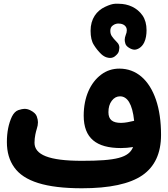

<svg xmlns="http://www.w3.org/2000/svg" viewBox="-20 -948 908 1035"><path d="M17.1 -182.1C17.1 -127.9 30.3 -82.5 57.1 -45.4C109.9 28.8 225.6 66.9 421.4 66.9C570.8 66.9 679.2 43.5 747.1 -2.9C814.5 -49.3 848.1 -122.1 848.1 -221.2C848.1 -293.9 838.9 -356.9 820.8 -410.2C784.2 -517.1 715.3 -578.1 623.5 -578.1C586.9 -578.1 554.2 -567.4 525.4 -545.9C467.3 -502.4 431.2 -423.8 431.2 -324.7C431.2 -203.1 499.5 -149.9 631.8 -149.9C653.3 -149.9 675.3 -151.9 697.3 -155.3C674.3 -98.1 606.4 -81.1 421.4 -81.1C243.2 -81.1 166 -113.8 166 -178.7C166 -209.5 173.8 -239.3 178.2 -252.9C182.6 -266.1 184.6 -277.8 184.6 -289.1C184.6 -297.9 182.6 -308.6 178.2 -320.8C173.8 -333 162.6 -343.8 144.5 -353C134.3 -358.4 123 -361.3 111.8 -361.3C104 -361.3 93.3 -358.9 79.1 -354.5C64.9 -349.6 53.7 -337.9 44.4 -319.8C26.4 -281.7 17.1 -235.8 17.1 -182.1ZM468.3 -782.2C468.3 -749.5 474.1 -724.1 485.8 -706.1C497.1 -687.5 510.7 -670.9 525.9 -656.2C547.4 -636.2 567.9 -635.7 573.7 -635.7C585 -635.7 594.7 -639.6 603 -647.5C613.3 -656.2 619.6 -665 621.1 -673.8C622.6 -682.1 623.5 -688 623.5 -690.9C623.5 -701.7 619.6 -711.4 611.3 -719.7C597.2 -733.9 587.9 -745.1 582.5 -753.4C577.1 -761.7 574.7 -771 574.7 -782.2C574.7 -794.9 579.1 -804.7 588.4 -811C606 -823.7 619.6 -820.8 621.1 -820.8C642.6 -820.8 663.6 -809.1 663.6 -785.2C663.6 -776.9 661.6 -768.1 657.7 -759.3C654.3 -750 652.3 -741.7 652.3 -733.4C652.3 -728 653.3 -721.2 655.8 -712.9C658.2 -704.1 665.5 -695.8 678.7 -688.5C688 -683.1 697.3 -680.2 705.6 -680.2C719.2 -680.2 743.7 -690.4 757.3 -719.2C766.6 -738.3 770 -762.2 770 -785.2C770 -816.9 762.7 -843.3 748.5 -864.3C719.2 -906.7 670.9 -927.7 620.1 -927.7H600.1C586.9 -927.2 569.3 -921.9 546.4 -911.1C500.5 -889.6 468.3 -846.7 468.3 -782.2ZM564.5 -343.3C564.5 -368.2 570.3 -388.7 582.5 -404.8C594.7 -420.9 609.4 -428.7 627 -428.7C665.5 -428.7 693.4 -390.1 703.1 -296.9L699.2 -295.9C680.2 -291.5 655.8 -285.6 632.3 -285.6C587.4 -285.6 564.5 -302.2 564.5 -343.3Z"/></svg>

Font: Mikhak ExtraBold
Style: Regular
Weight: 800
Designer: Amin Abedi
Version: Version 3.2